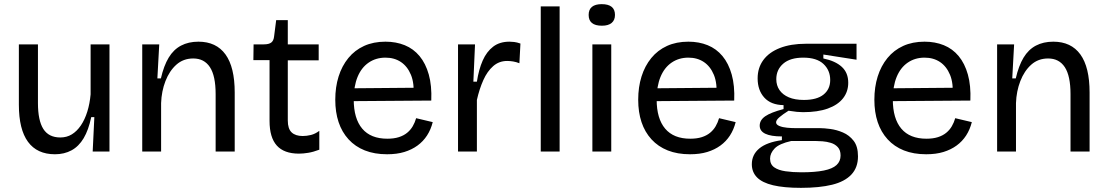

<svg xmlns="http://www.w3.org/2000/svg" viewBox="-20 -731 5346 926"><path d="M245 13Q159 13 115 -47Q71 -107 71 -226V-517H163V-234Q163 -150 189 -109Q215 -68 271 -68Q302 -68 326.5 -83Q351 -98 370 -126Q389 -154 401 -192.5Q413 -231 417 -276V-517H508V-216V0H427L435 -166H420Q407 -104 383.5 -64.5Q360 -25 325 -6Q290 13 245 13Z M666 0V-321V-517H748L739 -353H756Q770 -414 793.5 -453Q817 -492 853 -511Q889 -530 937 -530Q1023 -530 1067.5 -468.5Q1112 -407 1112 -285V0H1020V-277Q1020 -365 992.5 -407Q965 -449 912 -449Q864 -449 830.5 -419Q797 -389 778 -340Q759 -291 757 -234V0Z M1422 10Q1350 10 1315 -29Q1280 -68 1280 -148V-441H1202L1203 -517H1252Q1277 -517 1288.5 -526Q1300 -535 1302 -556L1312 -634H1368V-517H1517V-440H1368V-150Q1368 -110 1386.5 -92.5Q1405 -75 1440 -75Q1459 -75 1479.5 -80Q1500 -85 1520 -100V-9Q1491 2 1466.5 6Q1442 10 1422 10Z M1847 13Q1786 13 1739.5 -5.5Q1693 -24 1661 -59Q1629 -94 1613 -142Q1597 -190 1597 -250Q1597 -311 1613 -362Q1629 -413 1660 -451Q1691 -489 1736 -509.5Q1781 -530 1839 -530Q1890 -530 1932 -513Q1974 -496 2003.5 -460.5Q2033 -425 2048 -371.5Q2063 -318 2060 -246L1654 -243V-305L2005 -308L1974 -266Q1979 -329 1962 -370Q1945 -411 1913.5 -432Q1882 -453 1839 -453Q1793 -453 1758 -429Q1723 -405 1704.5 -360Q1686 -315 1686 -251Q1686 -159 1727 -110.5Q1768 -62 1848 -62Q1880 -62 1903.5 -69.5Q1927 -77 1943.5 -90.5Q1960 -104 1970.5 -122Q1981 -140 1987 -161L2067 -142Q2058 -106 2039.5 -77.5Q2021 -49 1993.5 -29Q1966 -9 1930 2Q1894 13 1847 13Z M2189 0V-280V-517H2271L2263 -337H2280Q2289 -396 2308 -439Q2327 -482 2358.5 -506Q2390 -530 2437 -530Q2447 -530 2460 -528.5Q2473 -527 2490 -521L2485 -426Q2470 -432 2455 -434.5Q2440 -437 2426 -437Q2387 -437 2358.5 -412Q2330 -387 2311 -344.5Q2292 -302 2280 -249V0Z M2588 0V-700H2679V0Z M2837 0V-517H2928V0ZM2883 -607Q2851 -607 2835 -620Q2819 -633 2819 -659Q2819 -685 2835 -698Q2851 -711 2882 -711Q2914 -711 2930 -698Q2946 -685 2946 -659Q2946 -634 2930 -620.5Q2914 -607 2883 -607Z M3308 13Q3247 13 3200.5 -5.5Q3154 -24 3122 -59Q3090 -94 3074 -142Q3058 -190 3058 -250Q3058 -311 3074 -362Q3090 -413 3121 -451Q3152 -489 3197 -509.5Q3242 -530 3300 -530Q3351 -530 3393 -513Q3435 -496 3464.5 -460.5Q3494 -425 3509 -371.5Q3524 -318 3521 -246L3115 -243V-305L3466 -308L3435 -266Q3440 -329 3423 -370Q3406 -411 3374.5 -432Q3343 -453 3300 -453Q3254 -453 3219 -429Q3184 -405 3165.5 -360Q3147 -315 3147 -251Q3147 -159 3188 -110.5Q3229 -62 3309 -62Q3341 -62 3364.5 -69.5Q3388 -77 3404.5 -90.5Q3421 -104 3431.5 -122Q3442 -140 3448 -161L3528 -142Q3519 -106 3500.5 -77.5Q3482 -49 3454.5 -29Q3427 -9 3391 2Q3355 13 3308 13Z M3843 175Q3761 175 3708.5 162.5Q3656 150 3631 124.5Q3606 99 3606 61Q3606 15 3642 -15Q3678 -45 3751 -55V-73Q3698 -73 3671 -86Q3644 -99 3644 -125Q3644 -152 3671 -170.5Q3698 -189 3759 -205V-224Q3698 -225 3666 -260.5Q3634 -296 3634 -353Q3634 -404 3661.5 -441.5Q3689 -479 3741.5 -499.5Q3794 -520 3867 -520H4111V-443L3951 -468V-449Q4009 -437 4040 -408.5Q4071 -380 4071 -332Q4071 -289 4046 -257Q4021 -225 3972.5 -207.5Q3924 -190 3853 -190Q3839 -190 3823.5 -191.5Q3808 -193 3783 -197Q3756 -180 3739.5 -166Q3723 -152 3723 -141Q3723 -130 3738.5 -123.5Q3754 -117 3776 -115Q3798 -113 3817 -113H3934Q3954 -113 3984.5 -109Q4015 -105 4045.5 -92Q4076 -79 4097 -52Q4118 -25 4118 23Q4118 77 4086 111Q4054 145 3993 160Q3932 175 3843 175ZM3845 100Q3911 100 3953 91.5Q3995 83 4014.5 65Q4034 47 4034 19Q4034 -7 4020.5 -21.5Q4007 -36 3987 -42Q3967 -48 3947 -49.5Q3927 -51 3913 -51H3796Q3738 -38 3716 -15Q3694 8 3694 34Q3694 62 3714 76Q3734 90 3768.5 95Q3803 100 3845 100ZM3857 -249Q3920 -249 3952 -275Q3984 -301 3984 -345Q3984 -392 3951.5 -422.5Q3919 -453 3854 -453Q3791 -453 3757.5 -424Q3724 -395 3724 -349Q3724 -319 3739.5 -296.5Q3755 -274 3784.5 -261.5Q3814 -249 3857 -249Z M4447 13Q4386 13 4339.5 -5.5Q4293 -24 4261 -59Q4229 -94 4213 -142Q4197 -190 4197 -250Q4197 -311 4213 -362Q4229 -413 4260 -451Q4291 -489 4336 -509.5Q4381 -530 4439 -530Q4490 -530 4532 -513Q4574 -496 4603.5 -460.5Q4633 -425 4648 -371.5Q4663 -318 4660 -246L4254 -243V-305L4605 -308L4574 -266Q4579 -329 4562 -370Q4545 -411 4513.5 -432Q4482 -453 4439 -453Q4393 -453 4358 -429Q4323 -405 4304.5 -360Q4286 -315 4286 -251Q4286 -159 4327 -110.5Q4368 -62 4448 -62Q4480 -62 4503.5 -69.5Q4527 -77 4543.5 -90.5Q4560 -104 4570.5 -122Q4581 -140 4587 -161L4667 -142Q4658 -106 4639.5 -77.5Q4621 -49 4593.5 -29Q4566 -9 4530 2Q4494 13 4447 13Z M4789 0V-321V-517H4871L4862 -353H4879Q4893 -414 4916.5 -453Q4940 -492 4976 -511Q5012 -530 5060 -530Q5146 -530 5190.5 -468.5Q5235 -407 5235 -285V0H5143V-277Q5143 -365 5115.5 -407Q5088 -449 5035 -449Q4987 -449 4953.5 -419Q4920 -389 4901 -340Q4882 -291 4880 -234V0Z"/></svg>

Font: Bricolage Grotesque
Style: Regular
Weight: 400
Designer: Mathieu Triay
Foundry: Atelier Triay
Version: Version 1.001;gftools[0.9.33.dev8+g029e19f]